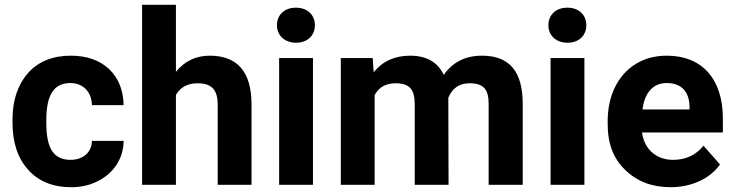

<svg xmlns="http://www.w3.org/2000/svg" viewBox="-20 -770 3058 800"><path d="M274 -104C206 -104 173 -148 173 -257V-271C173 -379 208 -424 273 -424C326 -424 362 -387 363 -332H495C494 -394 474 -444 435 -482C395 -519 342 -538 275 -538C200 -538 140 -514 97 -466C54 -417 32 -352 32 -271V-261C32 -176 54 -110 98 -62C141 -14 201 10 276 10C317 10 354 2 387 -15C454 -48 495 -111 495 -183H363C362 -135 326 -104 274 -104Z M572 -750V0H713V-375C732 -407 762 -423 803 -423C863 -423 887 -395 887 -334V0H1028V-338C1027 -471 969 -538 854 -538C797 -538 750 -516 713 -471V-750Z M1284 -528H1143V0H1284ZM1134 -665C1134 -622 1166 -592 1214 -592C1261 -592 1292 -622 1292 -665C1292 -708 1261 -738 1213 -738C1165 -738 1134 -708 1134 -665Z M1541 0V-374C1559 -407 1588 -423 1628 -423C1687 -423 1708 -397 1708 -336V0H1849L1848 -363C1865 -403 1894 -423 1936 -423C1996 -423 2016 -397 2016 -337V0H2158V-337C2158 -472 2103 -538 1988 -538C1919 -538 1866 -511 1829 -458C1804 -511 1757 -538 1689 -538C1625 -538 1574 -515 1537 -469L1533 -528H1400V0Z M2415 -528H2274V0H2415ZM2265 -665C2265 -622 2297 -592 2345 -592C2392 -592 2423 -622 2423 -665C2423 -708 2392 -738 2344 -738C2296 -738 2265 -708 2265 -665Z M2774 10C2862 10 2939 -26 2980 -85L2911 -163C2880 -124 2838 -104 2784 -104C2713 -104 2664 -150 2655 -218H2992V-276C2992 -443 2903 -538 2759 -538C2710 -538 2667 -527 2630 -504C2555 -459 2512 -372 2512 -265V-251C2512 -172 2536 -109 2585 -62C2634 -14 2697 10 2774 10ZM2758 -424C2818 -424 2852 -389 2853 -326V-314H2657C2666 -385 2702 -424 2758 -424Z"/></svg>

Font: Noto Sans KR Bold
Style: Regular
Weight: 700
Designer: Ryoko NISHIZUKA  (kana & ideographs); Paul D. Hunt (Latin, Greek & Cyrillic); Wenlong ZHANG  (bopomofo); Sandoll Communi
Foundry: Adobe Systems Incorporated
Version: Version 1.004;PS 1.004;hotconv 1.0.82;makeotf.lib2.5.63406